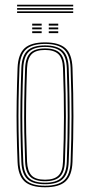

<svg xmlns="http://www.w3.org/2000/svg" viewBox="-20 -785 380 811"><path d="M170.2 6Q110.5 6 83.5 -18.9Q56.5 -43.8 54.2 -101Q51.5 -169.5 50.5 -232Q49.5 -294.5 50.5 -359Q51.5 -423.5 54.2 -498Q56.5 -556 83.6 -581Q110.8 -606 170.2 -606Q228.5 -606 256.2 -581.6Q284 -557.2 286.2 -498Q290.2 -387.2 290.1 -293.5Q290 -199.8 286.2 -101Q284 -43.8 257 -18.9Q230 6 170.2 6ZM170.2 -0.5Q226 -0.5 251.1 -23.9Q276.2 -47.2 278.2 -101.2Q282 -200 282.1 -293.6Q282.2 -387.2 278.2 -497.8Q276.2 -552.2 251.1 -575.9Q226 -599.5 170.2 -599.5Q114.5 -599.5 89.4 -575.9Q64.2 -552.2 62.2 -497.8Q59.5 -424 58.5 -359.5Q57.5 -295 58.5 -232.4Q59.5 -169.8 62.2 -101.2Q64.2 -47.8 89.2 -24.1Q114.2 -0.5 170.2 -0.5ZM170.2 -6.8Q118 -6.8 95.1 -29.1Q72.2 -51.5 70.2 -101.5Q67.5 -170.2 66.5 -232.4Q65.5 -294.5 66.5 -358.8Q67.5 -423 70.2 -497.5Q72.2 -548.2 95.2 -570.8Q118.2 -593.2 170.2 -593.2Q219.8 -593.2 244.1 -571.9Q268.5 -550.5 270.2 -497.2Q273 -421 273.8 -353.5Q274.5 -286 273.6 -223.9Q272.8 -161.8 270.2 -101.8Q268.5 -50.8 245.1 -28.8Q221.8 -6.8 170.2 -6.8ZM170.2 -13.2Q217.8 -13.2 239.1 -33.9Q260.5 -54.5 262.2 -102Q266 -201.5 266.1 -294.1Q266.2 -386.8 262.2 -497Q260.5 -546.2 238.5 -566.5Q216.5 -586.8 170.2 -586.8Q123 -586.8 101.6 -566Q80.2 -545.2 78.2 -497.2Q75.5 -423.2 74.5 -358.9Q73.5 -294.5 74.5 -232.1Q75.5 -169.8 78.2 -102Q80.2 -54.5 101.5 -33.9Q122.8 -13.2 170.2 -13.2ZM170.2 -19.5Q127 -19.5 107.5 -38.8Q88 -58 86.2 -102.2Q83.8 -164 82.6 -224.5Q81.5 -285 82.4 -351.5Q83.2 -418 86.2 -497.2Q88 -541.8 107.6 -561.1Q127.2 -580.5 170.2 -580.5Q213.5 -580.5 233 -561Q252.5 -541.5 254.2 -496.8Q258.2 -386.2 258.2 -294.2Q258.2 -202.2 254.2 -102.2Q252.5 -58 233 -38.8Q213.5 -19.5 170.2 -19.5ZM170.2 -26Q209 -26 226.9 -43.6Q244.8 -61.2 246.2 -102.5Q250 -197.5 250.2 -289.6Q250.5 -381.8 246.2 -496.5Q244.8 -539.8 226.1 -556.9Q207.5 -574 170.2 -574Q131 -574 113.5 -556Q96 -538 94.2 -497Q91.2 -417 90.4 -350.6Q89.5 -284.2 90.6 -224.2Q91.8 -164.2 94.2 -102.5Q96 -62.8 112.9 -44.4Q129.8 -26 170.2 -26ZM186 -677V-685H226V-677ZM116 -645V-653H156V-645ZM116 -661V-669H156V-661ZM116 -677V-685H156V-677ZM186 -645V-653H226V-645ZM186 -661V-669H226V-661ZM52.2 -758V-765H289.2V-758ZM52.2 -730V-737H289.2V-730ZM52.2 -744V-751H289.2V-744Z"/></svg>

Font: Big Shoulders Inline Text Thin Thin
Style: Regular
Weight: 250
Version: Version 2.002